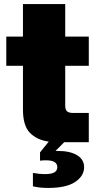

<svg xmlns="http://www.w3.org/2000/svg" viewBox="-20 -700 478 945"><path d="M301 -680V-520H417V-376H301V-181Q301 -161 309.5 -152.5Q318 -144 342 -144H417V0H296L253 43H266Q325 43 359.5 64Q394 85 394 123Q394 166 350 195.5Q306 225 217 225Q175 225 142 217V151Q175 157 199 157Q233 157 247.5 148.5Q262 140 262 123Q262 89 207 89Q187 89 177 91V50L220 -3Q162 -11 127.5 -46Q93 -81 93 -161V-376H11V-520H93V-680Z"/></svg>

Font: Aspekta 1000
Style: Regular
Weight: 1000
Designer: Ivo Dolenc
Version: Version 2.000